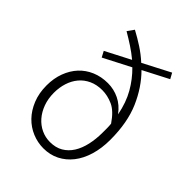

<svg xmlns="http://www.w3.org/2000/svg" viewBox="-230 -922 1054 1054"><g transform="rotate(45 297.5 -395.0)"><path d="M297 -37Q341 -37 372.5 -55.5Q404 -74 424.5 -106.5Q445 -139 455 -183.5Q465 -228 465 -279Q465 -297 465 -313.5Q465 -330 463 -346Q423 -405 381.5 -423.5Q340 -442 299 -442Q256 -442 222.5 -426.5Q189 -411 166.5 -384Q144 -357 132.5 -321Q121 -285 121 -244Q121 -198 135 -160Q149 -122 173 -94.5Q197 -67 229 -52Q261 -37 297 -37ZM373 -672Q440 -605 481.5 -509.5Q523 -414 523 -280Q523 -214 506.5 -159.5Q490 -105 460 -67Q430 -29 388.5 -8Q347 13 296 13Q251 13 209 -4.5Q167 -22 135 -55Q103 -88 83.5 -136Q64 -184 64 -244Q64 -299 81 -344.5Q98 -390 128 -422.5Q158 -455 200.5 -473Q243 -491 294 -491Q340 -491 381.5 -471Q423 -451 454 -409Q439 -487 406 -544.5Q373 -602 327 -647L170 -566L152 -600L297 -675Q267 -700 233.5 -722Q200 -744 164 -765L191 -803Q232 -781 270.5 -756Q309 -731 344 -699L502 -781L520 -748Z"/></g></svg>

Font: Kinto Sans Light
Style: Regular
Weight: 300
Designer: Authors: Ryoko NISHIZUKA  (kana & ideographs); Paul D. Hunt (Latin, Greek & Cyrillic); Wenlong ZHANG  (bopomofo); Sandol
Foundry: Adobe Systems Incorporated, ookami Inc.
Version: Version 0.001